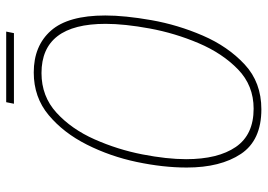

<svg xmlns="http://www.w3.org/2000/svg" viewBox="-142 -712 864 620"><g transform="rotate(-90 290.0 -402.0)"><path d="M247 10Q334 10 392 -44Q450 -98 485 -179Q520 -260 535 -345.5Q550 -431 550 -494Q550 -614 501 -669.5Q452 -725 366 -725Q286 -725 228.5 -677Q171 -629 133 -553.5Q95 -478 77 -392.5Q59 -307 59 -231Q59 -122 103 -56Q147 10 247 10ZM249 -15Q165 -15 125.5 -72.5Q86 -130 86 -233Q86 -295 101.5 -374.5Q117 -454 150 -528.5Q183 -603 236 -651.5Q289 -700 364 -700Q523 -700 523 -493Q523 -432 508 -350.5Q493 -269 460.5 -192.5Q428 -116 376 -65.5Q324 -15 249 -15ZM265 -789 270 -814H498L493 -789Z"/></g></svg>

Font: Noto Sans UI SemiCondensed Thin
Style: Italic
Weight: 250
Width: 4
Italic angle: -12°
Designer: Monotype Design Team
Foundry: Monotype Imaging Inc.
Version: Version 1.901